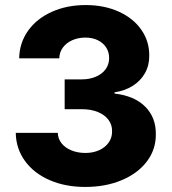

<svg xmlns="http://www.w3.org/2000/svg" viewBox="-20 -737 686 767"><path d="M43 -206.1H210.9Q211.4 -183.1 225.8 -164.8Q240.2 -146.5 265.4 -136.2Q290.5 -126 321.3 -126Q352.1 -126 376.5 -137.2Q400.9 -148.4 414.6 -168.2Q428.2 -188 427.7 -212.9Q428.2 -238.3 413.3 -258.3Q398.4 -278.3 370.8 -289.6Q343.3 -300.8 306.6 -300.8H238.3V-419.9H306.6Q338.4 -419.9 363.3 -430.7Q388.2 -441.4 402.1 -460.7Q416 -480 416 -504.9Q416 -528.8 404.1 -547.4Q392.1 -565.9 370.6 -576.4Q349.1 -586.9 321.3 -586.9Q292.5 -586.9 268.8 -576.4Q245.1 -565.9 231.2 -547.1Q217.3 -528.3 216.8 -503.9H56.6Q57.6 -565.4 92 -614Q126.5 -662.6 186.8 -689.7Q247.1 -716.8 322.3 -716.8Q396.5 -716.8 454.6 -690.4Q512.7 -664.1 544.7 -617.9Q576.7 -571.8 576.2 -514.6Q576.7 -476.1 559.1 -444.8Q541.5 -413.6 509.8 -393.8Q478 -374 437.5 -368.2V-363.3Q517.6 -354 560.5 -310.5Q603.5 -267.1 602.5 -200.2Q603 -140.1 566.9 -92.3Q530.8 -44.4 466.3 -17.3Q401.9 9.8 320.3 9.8Q240.7 9.8 178 -17.6Q115.2 -44.9 79.6 -94.2Q43.9 -143.6 43 -206.1Z"/></svg>

Font: Pretendard Std ExtraBold
Style: Regular
Weight: 800
Designer: Base glyphs from Inter by Rasmus Andersson; Hangeul glyphs from Noto Sans CJK(Source Han Sans) by Jang Soo-young and Kan
Foundry: Kil Hyung-jin
Version: Version 1.309